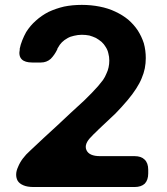

<svg xmlns="http://www.w3.org/2000/svg" viewBox="-20 -751 670 771"><path d="M85 -622.1Q101.6 -648.4 124 -668Q146.5 -688.5 174.8 -703.1Q204.1 -716.8 237.3 -724.6Q270.5 -731.4 308.6 -731.4Q345.7 -731.4 379.9 -724.6Q415 -717.8 443.4 -704.1Q472.7 -690.4 495.1 -671.9Q517.6 -652.3 533.2 -628.9Q548.8 -604.5 557.6 -577.1Q565.4 -548.8 565.4 -517.6Q565.4 -497.1 561.5 -476.6Q557.6 -457 548.8 -436.5Q541 -417 526.4 -394.5Q512.7 -373 492.2 -348.6Q471.7 -324.2 443.4 -294.9Q414.1 -266.6 377 -232.4Q370.1 -225.6 362.3 -217.8Q354.5 -210.9 347.7 -203.1Q316.4 -172.9 327.1 -148.4Q337.9 -124 381.8 -124Q427.7 -124 520.5 -124Q546.9 -124 560.5 -110.4Q575.2 -96.7 575.2 -69.3Q575.2 -64.5 575.2 -54.7Q575.2 -28.3 561.5 -13.7Q546.9 0 520.5 0Q385.7 0 115.2 0Q89.8 0 74.2 -6.8Q57.6 -13.7 50.8 -25.4Q44.9 -36.1 44.9 -49.8Q44.9 -64.5 52.7 -81.1Q66.4 -115.2 101.6 -146.5Q155.3 -197.3 210 -247.1Q263.7 -297.9 318.4 -347.7Q334 -363.3 348.6 -377.9Q362.3 -392.6 374 -405.3Q384.8 -418 393.6 -429.7Q402.3 -442.4 407.2 -455.1Q413.1 -466.8 416 -480.5Q418.9 -493.2 418.9 -507.8Q418.9 -523.4 415 -537.1Q412.1 -550.8 404.3 -562.5Q397.5 -574.2 387.7 -583Q377 -591.8 365.2 -598.6Q352.5 -604.5 338.9 -608.4Q324.2 -611.3 308.6 -611.3Q293 -611.3 277.3 -607.4Q262.7 -604.5 251 -597.7Q238.3 -590.8 228.5 -581.1Q219.7 -572.3 212.9 -559.6Q211.9 -557.6 210.9 -556.6Q210.9 -554.7 210 -552.7Q199.2 -530.3 183.6 -514.6Q167 -500 144.5 -500Q132.8 -500 109.4 -500Q80.1 -500 67.4 -512.7Q53.7 -526.4 59.6 -553.7Q59.6 -553.7 58.6 -552.7Q62.5 -572.3 69.3 -588.9Q76.2 -606.4 85 -622.1Z"/></svg>

Font: DeepSea
Style: Bold
Weight: 700
Designer: Stem
Version: Version 3.019;git-0a5106e0b